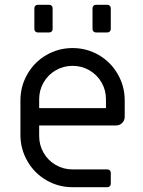

<svg xmlns="http://www.w3.org/2000/svg" viewBox="-20 -779 597 799"><path d="M65 -218V-361Q65 -420 94 -470.5Q123 -521 173 -550Q223 -579 282 -579Q341 -579 391 -550Q441 -521 470 -470.5Q499 -420 499 -361V-293Q499 -278 488.5 -267.5Q478 -257 463 -257H143V-213Q143 -175 161.5 -143Q180 -111 212 -92.5Q244 -74 282 -74H427Q433 -74 437 -70Q441 -66 441 -60V-14Q441 -8 437 -4Q433 0 427 0H282Q223 0 173 -29Q123 -58 94 -108.5Q65 -159 65 -218ZM421 -329V-366Q421 -404 402.5 -436Q384 -468 352 -486.5Q320 -505 282 -505Q244 -505 212 -486.5Q180 -468 161.5 -436Q143 -404 143 -366V-329ZM123 -658V-745Q123 -751 127 -755Q131 -759 137 -759H185Q191 -759 195 -755Q199 -751 199 -745V-658Q199 -652 195 -648Q191 -644 185 -644H137Q131 -644 127 -648Q123 -652 123 -658ZM365 -658V-745Q365 -751 369 -755Q373 -759 379 -759H427Q433 -759 437 -755Q441 -751 441 -745V-658Q441 -652 437 -648Q433 -644 427 -644H379Q373 -644 369 -648Q365 -652 365 -658Z"/></svg>

Font: Miriam Libre
Style: Regular
Weight: 400
Designer: Michal Sahar
Foundry: Hagilda
Version: Version 1.001